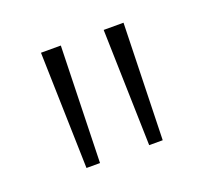

<svg xmlns="http://www.w3.org/2000/svg" viewBox="-60 -785 431 400"><g transform="rotate(-20 155.0 -585.0)"><path d="M108 -714H64L71 -456H101ZM247 -714H203L210 -456H240Z"/></g></svg>

Font: Noto Sans Ethiopic ExtraCondensed ExtraLight
Style: Regular
Weight: 200
Width: 2
Designer: Monotype Design Team
Foundry: Monotype Imaging Inc.
Version: Version 2.102